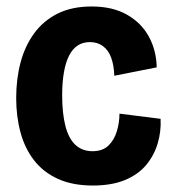

<svg xmlns="http://www.w3.org/2000/svg" viewBox="-20 -560 531 593"><path d="M267 13Q204 13 159 -7.5Q114 -28 85.5 -64.5Q57 -101 43.5 -150.5Q30 -200 30 -257Q30 -316 43.5 -367Q57 -418 85.5 -457Q114 -496 158 -518Q202 -540 263 -540Q328 -540 372.5 -514.5Q417 -489 440 -446.5Q463 -404 464 -352L333 -326Q332 -358 323.5 -381.5Q315 -405 298 -417.5Q281 -430 258 -430Q236 -430 220 -419.5Q204 -409 193.5 -388.5Q183 -368 177.5 -337Q172 -306 172 -266Q172 -210 182 -171Q192 -132 213 -112.5Q234 -93 266 -93Q297 -93 315 -110.5Q333 -128 341 -155Q349 -182 349 -209L476 -193Q478 -154 467 -117Q456 -80 431.5 -50.5Q407 -21 366 -4Q325 13 267 13Z"/></svg>

Font: Bricolage Grotesque 36pt SemiCondensed
Style: Bold
Weight: 700
Width: 4
Designer: Mathieu Triay
Foundry: Atelier Triay
Version: Version 1.001;gftools[0.9.33.dev8+g029e19f]